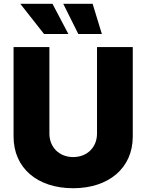

<svg xmlns="http://www.w3.org/2000/svg" viewBox="-20 -973 764 1002"><path d="M361.8 9.3C546.9 9.3 672.9 -95.7 672.9 -260.3V-727.5H486.3V-275.9C486.3 -204.6 435.1 -153.3 361.8 -153.3C289.1 -153.3 237.8 -204.6 237.8 -275.9V-727.5H50.8V-260.3C50.8 -95.7 175.3 9.3 361.8 9.3ZM388.7 -795.4H511.7L463.4 -953.1H310.1ZM210 -795.4H336.9L253.9 -953.1H85.9Z"/></svg>

Font: Raveo ExtraBold
Style: Regular
Weight: 800
Designer: Jakub Foglar, Rasmus Andersson (Inter)
Foundry: Jakubfoglar.com
Version: Version 1.100;Glyphs 3.2.3 (3260)